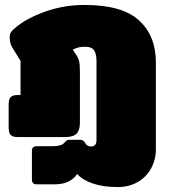

<svg xmlns="http://www.w3.org/2000/svg" viewBox="-20 -560 685 776"><path d="M292 143Q264 185 201 185H129Q119 185 114 180.5Q109 176 109 165V50Q109 31 128 31H191Q227 31 238 19Q245 11 249 8Q253 5 260 5H305Q317 5 325 19Q332 32 348 32Q370 32 370 6V-312Q370 -343 360 -357Q350 -371 325 -371Q309 -371 298 -368.5Q287 -366 274 -359L285 -343Q296 -327 299.5 -313.5Q303 -300 303 -271V-63Q303 -34 289.5 -20Q276 -6 243 -6H53Q30 -6 22.5 -15Q15 -24 15 -46V-136Q15 -158 22.5 -167Q30 -176 53 -176H63V-314L29 -369Q19 -386 19 -410Q19 -421 23.5 -428.5Q28 -436 41 -447Q85 -485 161 -512.5Q237 -540 321 -540Q474 -540 542 -477.5Q610 -415 610 -308V43Q610 85 591 120Q572 155 537 175.5Q502 196 456 196Q398 196 356 182Q314 168 292 143Z"/></svg>

Font: Mitr
Style: Bold
Weight: 700
Designer: Thanarat Vachiruckul
Foundry: Cadson Demak
Version: Version 1.003